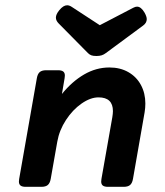

<svg xmlns="http://www.w3.org/2000/svg" viewBox="-20 -723 640 743"><path d="M320.3 -517.6 207 -632.3Q196.3 -643.1 196.3 -654.8Q196.3 -667.5 209.5 -683.6Q225.1 -702.6 239.7 -702.6Q248.5 -702.6 257.8 -696.3L366.2 -625.5L495.6 -692.9Q503.9 -697.3 510.3 -697.3Q525.9 -697.3 539.6 -673.8Q547.9 -658.7 547.9 -648.9Q547.9 -634.3 533.7 -624L389.6 -517.6Q381.8 -511.7 373.5 -509Q365.2 -506.3 353 -506.3Q340.3 -506.3 333.3 -509Q326.2 -511.7 320.3 -517.6ZM542.5 -322.3Q542.5 -305.7 539.6 -288.1L494.6 -30.8Q491.7 -14.2 483.4 -7.1Q475.1 0 458.5 0H397.9Q384.3 0 377.9 -4.9Q371.6 -9.8 371.6 -20.5Q371.6 -22.9 372.6 -30.8L414.6 -269Q417 -283.7 417 -293Q417 -346.2 361.3 -346.2Q330.1 -346.2 295.7 -322.3Q261.2 -298.3 235.4 -258.8Q209.5 -219.2 201.7 -174.8L176.3 -30.8Q173.3 -14.2 165 -7.1Q156.7 0 140.1 0H79.6Q65.9 0 59.6 -4.9Q53.2 -9.8 53.2 -20.5Q53.2 -22.9 54.2 -30.8L122.6 -420.4Q125.5 -437 133.8 -444.1Q142.1 -451.2 158.7 -451.2H204.6Q218.3 -451.2 224.6 -446.3Q231 -441.4 231 -430.7Q231 -428.2 230 -420.4L219.7 -359.4Q258.8 -407.7 305.4 -434.8Q352.1 -461.9 403.3 -461.9Q445.3 -461.9 476.8 -443.8Q508.3 -425.8 525.4 -394Q542.5 -362.3 542.5 -322.3Z"/></svg>

Font: Courier Prime Sans
Style: Bold Italic
Weight: 700
Italic angle: -10°
Designer: Alan Dague-Greene
Foundry: Quote-Unquote Apps
Version: Version 3.020